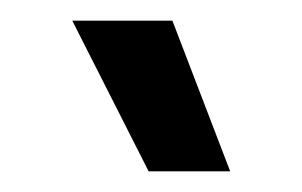

<svg xmlns="http://www.w3.org/2000/svg" viewBox="-20 -746 293 186"><path d="M124 -580H203L147 -726H50Z"/></svg>

Font: Fixel Text Medium
Style: Regular
Weight: 500
Width: 4
Designer: AlfaBravo + MacPaw
Foundry: Kyrylo Tkachov, Marchela Mozhyna, Serhii Makarenko, Maria Weinstein, Zakhar Kryvoshyya
Version: Version 1.211